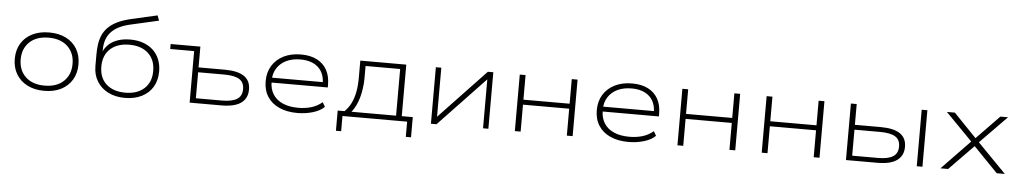

<svg xmlns="http://www.w3.org/2000/svg" viewBox="-42 -1120 8748 1648"><g transform="rotate(5 4331.5 -295.5)"><path d="M348 8Q265 8 203 -23.5Q141 -55 107 -112Q73 -169 73 -244Q73 -320 107 -376.5Q141 -433 203 -464Q265 -495 348 -495Q432 -495 493.5 -464Q555 -433 588.5 -376.5Q622 -320 622 -244Q622 -169 588.5 -112Q555 -55 493.5 -23.5Q432 8 348 8ZM347 -37Q452 -37 511.5 -93.5Q571 -150 571 -244Q571 -337 511.5 -393.5Q452 -450 348 -450Q243 -450 183.5 -393.5Q124 -337 124 -244Q124 -150 183.5 -93.5Q243 -37 347 -37Z M1043 8Q960 8 898.5 -23.5Q837 -55 802.5 -111Q768 -167 768 -244V-341Q768 -386 773.5 -427.5Q779 -469 794.5 -506Q810 -543 839.5 -574Q869 -605 916 -629Q963 -653 1034 -670L1262 -722L1278 -678L1036 -623Q925 -598 872 -540.5Q819 -483 819 -387V-365H815Q832 -407 864.5 -436Q897 -465 943.5 -480Q990 -495 1047 -495Q1108 -495 1158 -477.5Q1208 -460 1243.5 -427Q1279 -394 1298 -347.5Q1317 -301 1317 -244Q1317 -167 1283.5 -110.5Q1250 -54 1188 -23Q1126 8 1043 8ZM1043 -37Q1146 -37 1206 -92Q1266 -147 1266 -243Q1266 -340 1206 -395Q1146 -450 1043 -450Q939 -450 879 -395Q819 -340 819 -243Q819 -146 879 -91.5Q939 -37 1043 -37Z M1601 0V-444H1395V-487H1651V-308H1876Q1988 -308 2043.5 -270.5Q2099 -233 2099 -156Q2099 -105 2074 -70Q2049 -35 1999.5 -17.5Q1950 0 1876 0ZM1651 -42H1875Q1963 -42 2005.5 -69Q2048 -96 2048 -155Q2048 -214 2006 -240Q1964 -266 1875 -266H1651Z M2528 8Q2440 8 2373.5 -21.5Q2307 -51 2271 -107Q2235 -163 2235 -241Q2235 -317 2270 -374Q2305 -431 2368.5 -463Q2432 -495 2518 -495Q2600 -495 2656 -466Q2712 -437 2741.5 -384Q2771 -331 2771 -256V-233H2265V-275H2749L2725 -259Q2725 -352 2670 -402Q2615 -452 2517 -452Q2448 -452 2396.5 -427.5Q2345 -403 2315.5 -357.5Q2286 -312 2286 -250V-243Q2286 -177 2315.5 -131Q2345 -85 2400.5 -61Q2456 -37 2533 -37Q2594 -37 2645.5 -52.5Q2697 -68 2739 -103L2761 -65Q2726 -30 2663 -11Q2600 8 2528 8Z M2873 131V-43H2932Q2967 -78 2988 -121Q3009 -164 3019 -218.5Q3029 -273 3029 -340V-487H3425V-43H3520V131H3475V0H2918V131ZM2992 -43H3376V-445H3078V-337Q3077 -250 3055.5 -173Q3034 -96 2992 -43Z M3680 0V-487H3727V-60H3723L4128 -487H4175V0H4129V-426H4133L3728 0Z M4403 0V-487H4453V-275H4851V-487H4901V0H4851V-232H4453V0Z M5381 8Q5293 8 5226.5 -21.5Q5160 -51 5124 -107Q5088 -163 5088 -241Q5088 -317 5123 -374Q5158 -431 5221.5 -463Q5285 -495 5371 -495Q5453 -495 5509 -466Q5565 -437 5594.5 -384Q5624 -331 5624 -256V-233H5118V-275H5602L5578 -259Q5578 -352 5523 -402Q5468 -452 5370 -452Q5301 -452 5249.5 -427.5Q5198 -403 5168.5 -357.5Q5139 -312 5139 -250V-243Q5139 -177 5168.5 -131Q5198 -85 5253.5 -61Q5309 -37 5386 -37Q5447 -37 5498.5 -52.5Q5550 -68 5592 -103L5614 -65Q5579 -30 5516 -11Q5453 8 5381 8Z M5804 0V-487H5854V-275H6252V-487H6302V0H6252V-232H5854V0Z M6530 0V-487H6580V-275H6978V-487H7028V0H6978V-232H6580V0Z M7256 0V-487H7306V-308H7527Q7640 -308 7695.5 -270.5Q7751 -233 7751 -156Q7751 -105 7725.5 -70Q7700 -35 7651 -17.5Q7602 0 7527 0ZM7306 -42H7527Q7615 -42 7657.5 -69Q7700 -96 7700 -155Q7700 -214 7658 -240Q7616 -266 7527 -266H7306ZM7866 0V-487H7915V0Z M8070 0 8327 -266V-238L8083 -487H8152L8352 -279H8342L8544 -487H8610L8369 -241V-262L8625 0H8555L8341 -221H8352L8136 0Z"/></g></svg>

Font: Nunito Sans 10pt Expanded ExtraLight
Style: Regular
Weight: 250
Width: 7
Designer: Vernon Adams
Foundry: Vernon Adams
Version: Version 3.101;gftools[0.9.27]